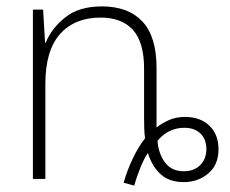

<svg xmlns="http://www.w3.org/2000/svg" viewBox="-20 -560 719 601"><path d="M400 21 367 12Q378 -27 396 -64.5Q414 -102 434 -127Q432 -141 431.5 -158.5Q431 -176 431 -192V-345Q431 -428 396 -466.5Q361 -505 295 -505Q214 -505 168 -453.5Q122 -402 122 -297V0H83V-530H115L121 -426H123Q141 -471 184 -505.5Q227 -540 299 -540Q381 -540 425.5 -493Q470 -446 470 -347V-161Q485 -173 507.5 -183.5Q530 -194 559 -194Q607 -194 635.5 -166.5Q664 -139 664 -93Q664 -44 632 -17Q600 10 555 10Q510 10 483 -14.5Q456 -39 443 -81Q431 -64 419.5 -35.5Q408 -7 400 21ZM555 -24Q588 -24 607 -43.5Q626 -63 626 -93Q626 -124 607.5 -142Q589 -160 557 -160Q531 -160 509.5 -149Q488 -138 473 -119Q476 -79 496.5 -51.5Q517 -24 555 -24Z"/></svg>

Font: Noto Sans Disp ExtLt
Style: Regular
Weight: 200
Designer: Monotype Design Team
Foundry: Monotype Imaging Inc.
Version: Version 2.000;GOOG;noto-source:20170915:90ef993387c0